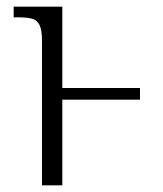

<svg xmlns="http://www.w3.org/2000/svg" viewBox="-20 -556 489 576"><path d="M106 -433Q106 -465 99 -480Q92 -495 77.5 -499.5Q63 -504 35 -504H21V-536H167V-292H400V-257H167V0H106Z"/></svg>

Font: Noto Serif NarrowLight
Style: Regular
Weight: 300
Width: 4
Designer: Monotype Design Team
Foundry: Monotype Imaging Inc.
Version: Version 1.001